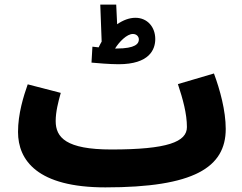

<svg xmlns="http://www.w3.org/2000/svg" viewBox="-20 -790 1049 831"><path d="M493 -512C627 -512 652 -576 652 -621C652 -673 618 -713 566 -713C540 -713 513 -703 487 -685L483 -770H414L420 -610C415 -602 411 -593 407 -585C397 -586 388 -587 380 -588L376 -519C396 -517 456 -512 493 -512ZM555 -643C571 -643 581 -632 581 -619C581 -601 566 -580 485 -580C483 -580 481 -580 478 -580C496 -609 529 -643 555 -643ZM436 21C819 21 957 -65 957 -232C957 -311 932 -402 906 -472L750 -426C772 -360 789 -297 789 -240C789 -176 705 -143 462 -143C266 -143 221 -195 221 -266C221 -306 232 -349 243 -388L100 -425C82 -374 58 -298 58 -219C58 -96 142 21 436 21Z"/></svg>

Font: Noto Sans Arabic UI Cn Bk
Style: Regular
Weight: 900
Width: 3
Designer: Monotype Design Team, Nadine Chahine and Nizar Qandah
Foundry: Monotype Imaging Inc.
Version: Version 2.010